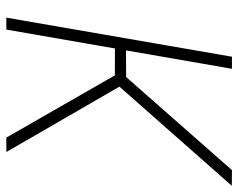

<svg xmlns="http://www.w3.org/2000/svg" viewBox="-93 -658 751 605"><g transform="rotate(90 282.5 -355.5)"><path d="M196.8 -710.9 73.2 0H35.6L158.7 -710.9ZM565.4 -710.4 240.2 -341.8 117.7 -342.3 122.1 -377 222.7 -377.4 516.1 -710.9ZM413.6 0 213.9 -348.1 239.7 -379.4 459 0Z"/></g></svg>

Font: Roboto Condensed ExtraLight
Style: Italic
Weight: 250
Italic angle: -12°
Designer: Christian Robertson
Foundry: Google
Version: Version 3.008; 2023